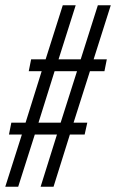

<svg xmlns="http://www.w3.org/2000/svg" viewBox="-23 -708 440 728"><path d="M-3 0 60 -198H11L20 -243H74L135 -438H86L95 -483H150L215 -688H264L199 -483H283L348 -688H397L332 -483H382L373 -438H318L256 -243H308L298 -198H242L180 0H131L193 -198H109L46 0ZM123 -243H207L269 -438H184Z"/></svg>

Font: Saira UltraCondensed
Style: Italic
Weight: 400
Width: 1
Italic angle: -12°
Designer: Hector Gatti with collaboration of the Omnibus-Type team
Foundry: Omnibus-Type
Version: Version 1.101